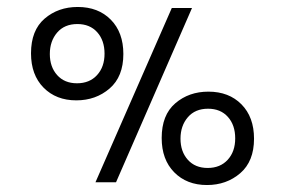

<svg xmlns="http://www.w3.org/2000/svg" viewBox="-20 -534 818 551"><path d="M444 -138Q444 -204 483 -237.5Q522 -271 578 -271Q637 -271 673 -234.5Q709 -198 709 -136Q709 -71 669.5 -37Q630 -3 574 -3Q516 -3 480 -39.5Q444 -76 444 -138ZM655 -137Q655 -175 634 -198.5Q613 -222 577 -222Q540 -222 519 -197.5Q498 -173 498 -136Q498 -99 519 -75.5Q540 -52 576 -52Q612 -52 633.5 -75.5Q655 -99 655 -137ZM473 -511H531L313 -11H254ZM69 -381Q69 -447 108 -480.5Q147 -514 203 -514Q262 -514 298 -477.5Q334 -441 334 -379Q334 -314 294.5 -280Q255 -246 199 -246Q141 -246 105 -282.5Q69 -319 69 -381ZM280 -380Q280 -418 259 -441.5Q238 -465 202 -465Q165 -465 144 -440.5Q123 -416 123 -379Q123 -342 144 -318.5Q165 -295 201 -295Q237 -295 258.5 -318.5Q280 -342 280 -380Z"/></svg>

Font: Bellota Text
Style: Regular
Weight: 400
Designer: Kemie Guaida
Foundry: Kemie Guaida
Version: Version 4.001